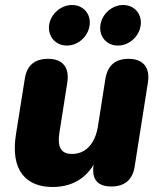

<svg xmlns="http://www.w3.org/2000/svg" viewBox="-20 -736 638 767"><path d="M190 11C260 11 317 -17 354 -78C345 -18 371 9 425 9C478 9 510 -18 518 -71L571 -407C580 -466 552 -501 494 -501C441 -501 410 -475 401 -421L371 -230C360 -162 322 -121 268 -121C223 -121 209 -149 217 -204L249 -407C258 -467 230 -501 172 -501C119 -501 87 -475 79 -421L44 -201C20 -53 86 11 190 11ZM247 -554C292 -554 332 -590 338 -635C344 -680 313 -716 268 -716C223 -716 182 -680 176 -635C171 -590 202 -554 247 -554ZM451 -554C496 -554 536 -590 542 -635C548 -680 517 -716 472 -716C427 -716 387 -680 381 -635C375 -590 406 -554 451 -554Z"/></svg>

Font: SN Pro Heavy
Style: Italic
Weight: 800
Italic angle: -9°
Designer: Tobias Whetton
Foundry: Supernotes
Version: Version 1.001;Glyphs 3.2 (3249)